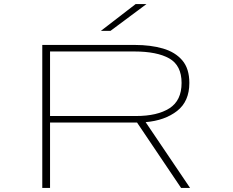

<svg xmlns="http://www.w3.org/2000/svg" viewBox="-20 -920 1140 940"><path d="M187 0V-700H640Q717.5 -700 777.8 -682.5Q838 -665 872.5 -624.5Q907 -584 907 -514Q907 -423.5 847 -376.8Q787 -330 693 -322L910.5 0H866.5L651 -320H649H225V0ZM225 -352H646Q750.5 -352 809.8 -390Q869 -428 869 -514Q869 -599.5 809 -633.8Q749 -668 637 -668H225ZM521 -769H474L644 -900H697Z"/></svg>

Font: Trispace Expanded Thin
Style: Regular
Weight: 100
Width: 7
Designer: Tyler Finck
Foundry: Etcetera Type Company
Version: Version 1.210; ttfautohint (v1.8.3)